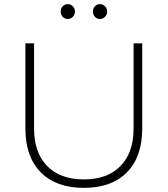

<svg xmlns="http://www.w3.org/2000/svg" viewBox="-20 -909 812 930"><path d="M103 -286.1V-699.2H145V-286.1Q145 -169.4 208.5 -104.7Q272 -40 386.2 -40Q500 -40 563.5 -104.7Q627 -169.4 627 -286.1V-699.2H668.9V-286.1Q668.9 -149.4 594.7 -74.2Q520.5 1 386.2 1Q252 1 177.5 -74.2Q103 -149.4 103 -286.1ZM283.9 -827.4Q273.9 -837.9 273.9 -853Q273.9 -868.2 283.9 -878.7Q293.9 -889.2 308.1 -889.2Q322.3 -889.2 332.5 -878.7Q342.8 -868.2 342.8 -853Q342.8 -837.9 332.5 -827.4Q322.3 -816.9 308.1 -816.9Q293.9 -816.9 283.9 -827.4ZM439.9 -827.4Q430.2 -837.9 430.2 -853Q430.2 -868.2 439.9 -878.7Q449.7 -889.2 463.9 -889.2Q478 -889.2 488.5 -878.7Q499 -868.2 499 -853Q499 -837.9 488.5 -827.4Q478 -816.9 463.9 -816.9Q449.7 -816.9 439.9 -827.4Z"/></svg>

Font: Trueno UltraLight
Style: Regular
Weight: 250
Designer: Julieta Ulanovsky
Foundry: Julieta Ulanovsky
Version: Version 3.001b | FøM Fix